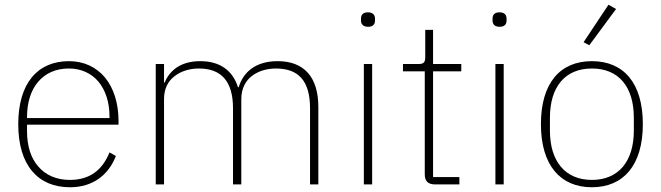

<svg xmlns="http://www.w3.org/2000/svg" viewBox="-20 -778 2789 810"><path d="M275 12C140 12 57 -81 57 -254C57 -426 138 -520 271 -520C334 -520 386 -495 423 -451C459 -407 480 -344 480 -268V-252H94V-225C94 -162 110 -111 142 -75C173 -39 218 -19 275 -19C356 -19 411 -58 442 -135L469 -120C438 -40 372 12 275 12ZM271 -489C215 -489 172 -469 141 -433C110 -397 94 -345 94 -284V-280H442V-286C442 -347 425 -398 395 -434C365 -469 322 -489 271 -489Z M637 0V-508H672V-430H675C684 -454 701 -476 725 -493C749 -509 781 -520 825 -520C905 -520 961 -483 984 -410H987C1006 -474 1059 -520 1151 -520C1263 -520 1323 -453 1323 -326V0H1288V-321C1288 -436 1240 -489 1144 -489C1105 -489 1069 -478 1042 -457C1015 -436 998 -403 998 -360V0H963V-321C963 -437 912 -489 819 -489C780 -489 744 -478 717 -457C689 -436 672 -404 672 -361V0Z M1533 -665C1512 -665 1503 -676 1503 -691V-700C1503 -715 1511 -726 1532 -726C1553 -726 1562 -715 1562 -700V-691C1562 -676 1554 -665 1533 -665ZM1515 -508H1550V0H1515Z M1815 0C1786 0 1772 -14 1772 -42V-477H1680V-508H1746C1769 -508 1774 -516 1774 -539V-652H1807V-508H1926V-477H1807V-31H1918V0Z M2088 -665C2067 -665 2058 -676 2058 -691V-700C2058 -715 2066 -726 2087 -726C2108 -726 2117 -715 2117 -700V-691C2117 -676 2109 -665 2088 -665ZM2070 -508H2105V0H2070Z M2477 12C2344 12 2262 -81 2262 -254C2262 -429 2344 -520 2477 -520C2610 -520 2692 -429 2692 -254C2692 -81 2610 12 2477 12ZM2477 -19C2590 -19 2654 -98 2654 -227V-281C2654 -412 2590 -489 2477 -489C2364 -489 2300 -412 2300 -281V-227C2300 -98 2364 -19 2477 -19ZM2466 -587 2442 -600 2547 -758 2579 -740Z"/></svg>

Font: Plexus Sans ExtraLight
Style: Regular
Weight: 250
Version: Version 2.001;PS 002.001;hotconv 1.0.70;makeotf.lib2.5.58329